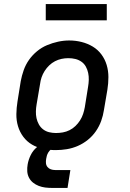

<svg xmlns="http://www.w3.org/2000/svg" viewBox="-20 -730 640 944"><path d="M254 8Q223 8 193 2Q163 -4 137.5 -19Q112 -34 94.5 -57.5Q77 -81 68.5 -109.5Q60 -138 60.5 -169Q61 -200 66 -231L82 -331Q87 -358 96.5 -385Q106 -412 122.5 -435.5Q139 -459 162 -478Q185 -497 211.5 -508Q238 -519 265.5 -525Q293 -531 320 -531Q352 -531 381.5 -523.5Q411 -516 436 -501Q461 -486 478.5 -462.5Q496 -439 504.5 -410.5Q513 -382 513 -351Q513 -320 508 -289L491 -189Q487 -162 477.5 -135.5Q468 -109 451.5 -85Q435 -61 412 -42.5Q389 -24 362.5 -12.5Q336 -1 308.5 3.5Q281 8 254 8ZM255 -76Q272 -76 289 -79Q306 -82 322 -90Q338 -98 351 -110.5Q364 -123 373.5 -138Q383 -153 388.5 -169.5Q394 -186 397 -203L413 -303Q416 -320 416.5 -337.5Q417 -355 413.5 -371.5Q410 -388 402 -402.5Q394 -417 380.5 -426.5Q367 -436 350.5 -440Q334 -444 316 -444Q299 -444 282.5 -440.5Q266 -437 250.5 -429Q235 -421 222 -408.5Q209 -396 199.5 -381Q190 -366 184.5 -350Q179 -334 177 -317L160 -217Q157 -200 156.5 -182.5Q156 -165 159.5 -149Q163 -133 171 -118.5Q179 -104 192 -94Q205 -84 221.5 -80Q238 -76 255 -76Q255 -76 255 -76Q255 -76 255 -76ZM237 194Q219 194 202.5 192Q186 190 170.5 184Q155 178 142.5 168Q130 158 122.5 143.5Q115 129 114 112Q113 95 116 78Q120 55 131 32.5Q142 10 161 -6Q180 -22 203.5 -28.5Q227 -35 250 -35L244 0Q236 0 229 6Q222 12 217.5 19.5Q213 27 210.5 35Q208 43 207 51Q205 62 206 72.5Q207 83 213.5 91Q220 99 230 102.5Q240 106 251 106H326L312 194ZM505 -630H205V-710H505Z"/></svg>

Font: Iosevka Etoile Medium Oblique
Style: Regular
Weight: 500
Italic angle: -9°
Designer: Belleve Invis
Foundry: Belleve Invis
Version: Version 15.5.2; ttfautohint (v1.8.4)